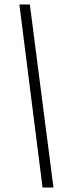

<svg xmlns="http://www.w3.org/2000/svg" viewBox="-20 -772 341 862"><path d="M67 -752H114L220 70H171Z"/></svg>

Font: Bellota Light
Style: Italic
Weight: 300
Italic angle: -7.5°
Designer: Kemie Guaida
Foundry: Kemie Guaida
Version: Version 4.001